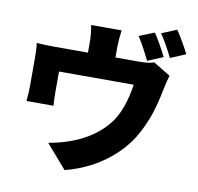

<svg xmlns="http://www.w3.org/2000/svg" viewBox="-95 -936 1147 1113"><g transform="rotate(10 478.0 -379.5)"><path d="M74.9 -533Q74.9 -590.6 70 -620Q118.3 -616.1 171.9 -616.1H372.2V-680Q372.2 -722.7 362.9 -777H541.9Q534.1 -714.8 534.1 -680V-616.1H674Q731.2 -616.1 761 -627.1L861.2 -566.1Q851.2 -535.5 839.8 -480.1Q824.9 -402 804.9 -340.6Q784.8 -279.1 752.8 -218Q714.5 -144.5 652.7 -84.5Q590.9 -24.5 516.2 16Q441.4 56.5 356.9 78.1L236.2 -61.1Q474.1 -103.7 584.9 -251.1Q643.8 -332.4 665.8 -479H225.9V-356.9Q225.9 -309.7 229 -278.1H70Q74.9 -327.1 74.9 -369ZM644.2 -762.1 734 -797.9Q768.5 -747.5 808.9 -666.9L718 -628.9Q716.3 -632.1 709.2 -646.1Q702.1 -660.2 698.9 -666.4Q695.7 -672.6 688.9 -685.7Q682.2 -698.9 677.6 -707Q672.9 -715.2 666.9 -726Q660.9 -736.9 655.2 -745.6Q649.5 -754.3 644.2 -762.1ZM769.9 -800.1 859 -837Q877.5 -809.7 900.2 -770.4Q922.9 -731.2 935 -706L845.2 -668Q805.8 -748.6 769.9 -800.1Z"/></g></svg>

Font: Karasuma Gothic
Style: Black
Weight: 900
Designer: Rasmus Andersson / Ryoko Nishizuka
Foundry: Genbu
Version: Version 1.00